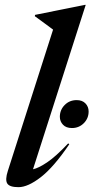

<svg xmlns="http://www.w3.org/2000/svg" viewBox="-20 -763 386 794"><path d="M199.5 -640.5Q186 -650.5 165.8 -665.5Q145.5 -680.5 124 -696L125 -701.5L331.5 -743H334.5L116.5 -63Q138.5 -67.5 174.2 -91.2Q210 -115 262 -170L266.5 -166.5Q202.5 -72 149 -30.5Q95.5 11 56.5 11Q19.5 11 10 -4.2Q0.5 -19.5 12.5 -56.5ZM277.5 -233.5Q253.5 -233.5 240.5 -247.2Q227.5 -261 227.5 -280Q227.5 -308.5 247.5 -328.8Q267.5 -349 297 -349Q320.5 -349 333.5 -335.2Q346.5 -321.5 346.5 -302Q346.5 -273.5 326.5 -253.5Q306.5 -233.5 277.5 -233.5Z"/></svg>

Font: Newsreader Display Medium
Style: Italic
Weight: 500
Italic angle: -17°
Designer: Hugues Gentile
Foundry: Production Type
Version: Version 1.001